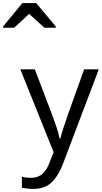

<svg xmlns="http://www.w3.org/2000/svg" viewBox="-131 -986 661 1246"><path d="M1 -536H95L211 -231Q226 -191 238 -154.5Q250 -118 256 -85H260Q266 -110 279 -150.5Q292 -191 306 -232L415 -536H510L279 74Q251 150 206.5 195Q162 240 84 240Q60 240 42 237.5Q24 235 11 232V162Q22 164 37.5 166Q53 168 70 168Q116 168 144.5 142Q173 116 189 73L217 2ZM-111 -806V-814L14 -966H104L231 -814V-806H157L58 -896L-39 -806Z"/></svg>

Font: Noto Sans Tifinagh Air
Style: Regular
Weight: 400
Designer: JamraPatel
Foundry: JamraPatel LLC
Version: Version 2.006; ttfautohint (v1.8.4.7-5d5b)